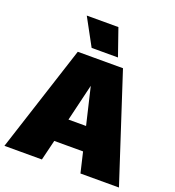

<svg xmlns="http://www.w3.org/2000/svg" viewBox="-164 -996 1017 1117"><g transform="rotate(20 344.5 -438.0)"><path d="M377 -876 435.1 -709H272L181.2 -876ZM699.2 0H460.9L431.2 -126H252.9L222.2 0H-9.8L204.1 -660.2H483.9ZM288.1 -271H397L342.8 -500Z"/></g></svg>

Font: Work Sans Black
Style: Regular
Weight: 900
Designer: Wei Huang
Foundry: Wei Huang
Version: Version 2.012